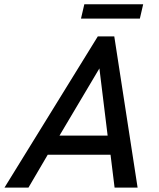

<svg xmlns="http://www.w3.org/2000/svg" viewBox="-58 -856 724 876"><path d="M311.5 -771 326.7 -836.4H595.2L580.1 -771ZM-37.6 0 388.2 -689.9H463.4L569.8 0H464.8L446.3 -149.9H159.7L71.8 0ZM213.4 -237.3H433.1L395.5 -543.9Z"/></svg>

Font: HK Grotesk Medium Italic
Style: Regular
Weight: 500
Italic angle: -13°
Designer: Alfredo Marco Pradil and Stefan Peev
Foundry: Hanken Design Co.
Version: Version 1.000;PS 001.000;hotconv 1.0.88;makeotf.lib2.5.64775